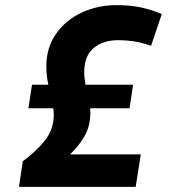

<svg xmlns="http://www.w3.org/2000/svg" viewBox="-20 -730 680 750"><path d="M54 0 69 -100Q122 -139 156 -182Q190 -225 190 -282Q190 -294 188 -307H91L105 -399H169Q165 -416 163 -434Q161 -452 161 -471Q161 -544 199 -598Q237 -652 299.5 -681Q362 -710 435 -710Q486 -710 528 -701.5Q570 -693 612 -675L570 -551Q537 -563 506 -568Q475 -573 440 -573Q383 -573 346 -542.5Q309 -512 309 -448Q309 -436 310.5 -423.5Q312 -411 314 -399H500L486 -307H332Q333 -299 333 -292Q333 -239 311.5 -200.5Q290 -162 254 -127H530L510 0Z"/></svg>

Font: Georama
Style: Bold Italic
Weight: 700
Italic angle: -9°
Designer: Jean-Baptiste Levee
Foundry: Production Type
Version: Version 1.000